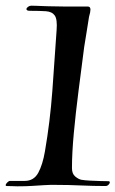

<svg xmlns="http://www.w3.org/2000/svg" viewBox="-55 -654 406 675"><path d="M6 1Q-1 1 -10 0.5Q-19 0 -30 0H-32Q-35 0 -35 -3Q-35 -7 -29.5 -12.5Q-24 -18 -20 -18H32Q64 -18 79.5 -46.5Q95 -75 103 -122Q121 -226 129 -334Q137 -442 144 -548Q147 -586 137.5 -599.5Q128 -613 106.5 -614.5Q85 -616 50 -616Q38 -616 38 -622Q38 -626 43.5 -630Q49 -634 55 -634Q61 -634 74.5 -633.5Q88 -633 100.5 -632.5Q113 -632 116 -632Q151 -631 175.5 -631Q200 -631 220 -631H254Q263 -631 263 -620Q263 -612 258 -595Q254 -568 249.5 -541.5Q245 -515 241 -489Q231 -412 221 -334Q211 -256 204.5 -186Q198 -116 198 -63Q198 -43 209.5 -33.5Q221 -24 231 -22Q242 -20 261.5 -19Q281 -18 299 -17.5Q317 -17 325 -17H326Q331 -17 331 -13Q331 -9 326.5 -4.5Q322 0 316 0Q273 0 229.5 -2Q186 -4 142 -4Q132 -4 121 -4Q110 -4 99 -3Q79 -2 59 -0.5Q39 1 6 1Z"/></svg>

Font: Tapestry
Style: Regular
Weight: 400
Designer: Robert E. Leuschke
Foundry: Robert E. Leuschke
Version: Version 1.010; ttfautohint (v1.8.4.7-5d5b)